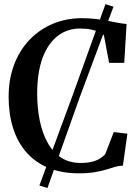

<svg xmlns="http://www.w3.org/2000/svg" viewBox="-20 -842 690 945"><path d="M174 71 339.5 -378.5 499 -821.5 538.5 -809 373 -365 213.5 83.5ZM367 11Q282 11 217.5 -16Q153 -43 109.8 -92.5Q66.5 -142 44.5 -211.2Q22.5 -280.5 22.5 -365.5Q22.5 -452.5 49.5 -523.8Q76.5 -595 125.2 -646Q174 -697 239.8 -724.8Q305.5 -752.5 383 -752.5Q420.5 -752.5 452 -748.5Q483.5 -744.5 510 -739.5Q536.5 -734.5 559.5 -730Q582.5 -725.5 603 -724L591.5 -532.5H517L491.5 -668.5Q484.5 -677 468.8 -684.2Q453 -691.5 429 -696.5Q405 -701.5 373 -701.5Q311 -701.5 263.5 -664.8Q216 -628 189.5 -556.8Q163 -485.5 163 -380.5Q163 -311 175.5 -249.5Q188 -188 213.8 -140.8Q239.5 -93.5 280 -66.8Q320.5 -40 376.5 -40Q410.5 -40 433.8 -46Q457 -52 472 -61.8Q487 -71.5 497.5 -82L540 -192L607 -184L585 -27Q563.5 -26 544 -20Q524.5 -14 501.5 -7Q478.5 0 446.2 5.5Q414 11 367 11Z"/></svg>

Font: Merriweather 48pt SemiBold
Style: Regular
Weight: 600
Version: Version 2.100